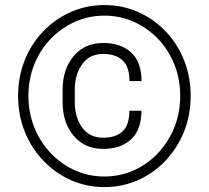

<svg xmlns="http://www.w3.org/2000/svg" viewBox="-20 -741 840 771"><path d="M52.7 -356Q52.7 -433.6 79.6 -500Q106.4 -566.4 154.3 -616Q202.1 -665.5 264.9 -693.1Q327.6 -720.7 399.4 -720.7Q471.2 -720.7 533.9 -693.1Q596.7 -665.5 644.3 -616Q691.9 -566.4 718.8 -500Q745.6 -433.6 745.6 -356Q745.6 -278.3 718.8 -211.9Q691.9 -145.5 644.3 -95.5Q596.7 -45.4 533.9 -17.6Q471.2 10.3 399.4 10.3Q327.6 10.3 264.9 -17.6Q202.1 -45.4 154.3 -95.5Q106.4 -145.5 79.6 -211.9Q52.7 -278.3 52.7 -356ZM94.2 -356Q94.2 -288.1 117.9 -229.2Q141.6 -170.4 183.8 -126Q226.1 -81.5 281.2 -56.9Q336.4 -32.2 399.4 -32.2Q461.9 -32.2 517.1 -56.9Q572.3 -81.5 614.3 -126Q656.2 -170.4 679.9 -229.2Q703.6 -288.1 703.6 -356Q703.6 -424.3 679.9 -482.9Q656.2 -541.5 614.3 -585.2Q572.3 -628.9 517.1 -653.6Q461.9 -678.2 399.4 -678.2Q336.4 -678.2 281.2 -653.6Q226.1 -628.9 183.8 -585.2Q141.6 -541.5 117.9 -482.9Q94.2 -424.3 94.2 -356ZM499.5 -296.4H547.9Q547.9 -219.7 506.3 -181.4Q464.8 -143.1 394 -143.1Q320.3 -143.1 275.9 -195.6Q231.4 -248 231.4 -332V-379.4Q231.4 -463.4 275.9 -515.9Q320.3 -568.4 394 -568.4Q464.8 -568.4 506.6 -530.3Q548.3 -492.2 548.3 -415.5H500Q500 -471.7 472.7 -498Q445.3 -524.4 394 -524.4Q339.4 -524.4 309.8 -482.9Q280.3 -441.4 280.3 -379.9V-332Q280.3 -270 309.8 -229Q339.4 -188 394 -188Q445.3 -188 472.4 -213.6Q499.5 -239.3 499.5 -296.4Z"/></svg>

Font: Vazirmatn RD UI FD ExtraLight
Style: Regular
Weight: 200
Designer: Saber Rastikerdar
Foundry: Saber Rastikerdar
Version: Version 33.003